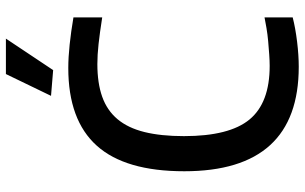

<svg xmlns="http://www.w3.org/2000/svg" viewBox="-206 -790 1007 634"><g transform="rotate(-90 297.0 -473.5)"><path d="M297 -808 369 -957H486L382 -801ZM393 10Q48 10 48 -368Q48 -563 132.5 -657Q217 -751 389 -751Q424 -751 466.5 -746.5Q509 -742 556 -734V-639Q505 -647 468.5 -651Q432 -655 402 -655Q339 -655 294 -639Q249 -623 220 -588.5Q191 -554 177.5 -499.5Q164 -445 164 -369Q164 -219 219 -152.5Q274 -86 396 -86Q412 -86 433.5 -87.5Q455 -89 477.5 -91Q500 -93 520.5 -96.5Q541 -100 556 -103V-10Q521 -1 476 4.5Q431 10 393 10Z"/></g></svg>

Font: EncodeSans
Style: Medium
Weight: 500
Designer: Pablo Impallari, Andres Torresi
Foundry: Pablo Impallari, Andres Torresi
Version: Version 1.000; ttfautohint (v1.4.1)